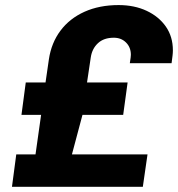

<svg xmlns="http://www.w3.org/2000/svg" viewBox="-20 -718 686 738"><path d="M26 0 42.5 -124.5H116.5L138 -276.5H62.5L79 -401H155L168 -490.5Q177.5 -553.5 212.5 -600.2Q247.5 -647 304.8 -672.8Q362 -698.5 436 -698.5Q496.5 -698.5 543.5 -676.5Q590.5 -654.5 617.5 -615.8Q644.5 -577 644.5 -524.5Q644.5 -514.5 643.2 -504.2Q642 -494 639.5 -475H479Q481.5 -490.5 482.2 -497Q483 -503.5 483 -507.5Q483 -536 464.5 -554.5Q446 -573 417.5 -573Q379 -573 356.5 -552Q334 -531 329 -498L314.5 -401H470.5L453.5 -276.5H297L256.5 -124.5H547L529 0Z"/></svg>

Font: Chivo Medium
Style: Italic
Weight: 500
Italic angle: -8.05°
Designer: Hector Gatti
Foundry: Omnibus-Type
Version: Version 2.002